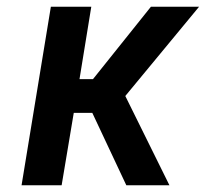

<svg xmlns="http://www.w3.org/2000/svg" viewBox="-20 -550 640 570"><path d="M44 0 131 -530H251L216 -315H256L428 -530H571L352 -265L483 0H355L254 -215H199L163 0Z"/></svg>

Font: Iosevka Curly Extended
Style: Bold Italic
Weight: 700
Width: 7
Italic angle: -9°
Monospace: yes
Designer: Belleve Invis
Foundry: Belleve Invis
Version: Version 11.1.0; ttfautohint (v1.8.3)